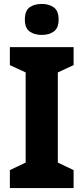

<svg xmlns="http://www.w3.org/2000/svg" viewBox="-20 -953 423 973"><path d="M353 0H30V-91L110 -129V-586L30 -623V-714H353V-623L273 -586V-129L353 -91ZM192 -933Q230 -933 253.5 -915Q277 -897 277 -854Q277 -811 253 -793.5Q229 -776 192 -776Q154 -776 130 -793.5Q106 -811 106 -854Q106 -898 129.5 -915.5Q153 -933 192 -933Z"/></svg>

Font: Noto Sans Kannada SemiCondensed ExtraBold
Style: Regular
Weight: 800
Width: 4
Designer: Jelle Bosma - Monotype Design Team
Foundry: Monotype Imaging Inc.
Version: Version 2.005; ttfautohint (v1.8.4.7-5d5b)